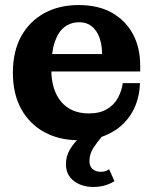

<svg xmlns="http://www.w3.org/2000/svg" viewBox="-20 -544 611 760"><path d="M291 11Q214 11 155.5 -21Q97 -53 64 -112.5Q31 -172 31 -256Q31 -341 64 -400.5Q97 -460 155.5 -492Q214 -524 291 -524L294 -456Q261 -456 236 -437.5Q211 -419 197 -378.5Q183 -338 183 -270Q183 -188 222 -141.5Q261 -95 332 -95Q375 -95 403.5 -112Q432 -129 447 -157Q462 -185 466 -215H534Q533 -170 517.5 -129.5Q502 -89 471.5 -57.5Q441 -26 396 -7.5Q351 11 291 11ZM107 -261V-330H384L535 -284V-261ZM384 -330Q384 -367 373.5 -395.5Q363 -424 343 -440Q323 -456 294 -456L291 -524Q370 -524 424 -493Q478 -462 506.5 -408.5Q535 -355 535 -284ZM349 196Q303 196 272 172Q241 148 241 106Q241 75 256 49Q271 23 295 0.5Q319 -22 344 -41L384 -4Q364 19 349 42.5Q334 66 334 94Q334 114 346.5 125Q359 136 378 136Q388 136 395.5 134Q403 132 412 126L433 173Q420 182 398.5 189Q377 196 349 196Z"/></svg>

Font: Montagu Slab 144pt SemiBold
Style: Regular
Weight: 600
Version: Version 1.000